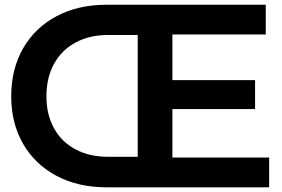

<svg xmlns="http://www.w3.org/2000/svg" viewBox="-20 -798 1202 818"><path d="M1126.7 0H433.3Q313.3 0 221.7 -48.3Q130 -96.7 78.9 -184.4Q27.8 -272.2 27.8 -387.8Q27.8 -504.4 78.9 -592.8Q130 -681.1 221.7 -729.4Q313.3 -777.8 433.3 -777.8H1112.2V-651.1H714.4V-456.7H1066.7V-333.3H714.4V-126.7H1126.7ZM566.7 -648.9H440Q361.1 -648.9 301.7 -616.7Q242.2 -584.4 210 -525.6Q177.8 -466.7 177.8 -387.8Q177.8 -310 210 -251.7Q242.2 -193.3 301.7 -161.7Q361.1 -130 440 -130H566.7Z"/></svg>

Font: Paperlogy 7 Bold
Style: Regular
Weight: 700
Designer: redesigned by Lee Juim, glyphs from Gmarket Sans & Montserrat
Foundry: PT&
Version: Version 1.001